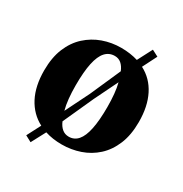

<svg xmlns="http://www.w3.org/2000/svg" viewBox="-163 -743 904 947"><g transform="rotate(30 289.0 -269.5)"><path d="M142 78.5 106.5 59.5 147 -18.5Q87.5 -49.5 55.2 -111.2Q23 -173 23 -262Q23 -335.5 45.2 -389.2Q67.5 -443 106.2 -478.2Q145 -513.5 194.2 -531Q243.5 -548.5 297.5 -548.5Q324 -548.5 348 -545Q372 -541.5 393 -535L436.5 -618.5L473 -599.5L432 -518.5Q492 -487.5 523.5 -425.2Q555 -363 555 -274.5Q555 -200.5 532.5 -146.5Q510 -92.5 471.5 -57.5Q433 -22.5 383.5 -5.5Q334 11.5 280 11.5Q254 11.5 230.2 8Q206.5 4.5 185 -2.5ZM209 -139 276.5 -275 352.5 -447Q342.5 -471.5 327 -484.8Q311.5 -498 290 -498Q258 -498 236.8 -474.8Q215.5 -451.5 205 -402.5Q194.5 -353.5 194.5 -275.5Q194.5 -235.5 198 -201Q201.5 -166.5 209 -139ZM291 -39Q322 -39 342.5 -62.5Q363 -86 373.2 -135Q383.5 -184 383.5 -260.5Q383.5 -300 380.2 -334Q377 -368 370 -394.5L305 -261.5L227 -89.5Q237 -65.5 253 -52.2Q269 -39 291 -39Z"/></g></svg>

Font: Merriweather 72pt ExtraBold
Style: Regular
Weight: 800
Version: Version 2.100